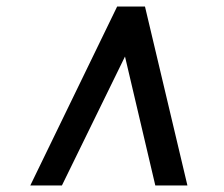

<svg xmlns="http://www.w3.org/2000/svg" viewBox="-20 -768 684 586"><path d="M72.5 -202 337.5 -748H422.5L552 -202H454L361.5 -595.5L169 -202Z"/></svg>

Font: Merriweather 36pt
Style: Bold Italic
Weight: 700
Italic angle: -7.8°
Version: Version 2.101